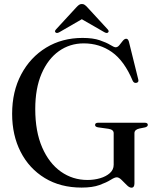

<svg xmlns="http://www.w3.org/2000/svg" viewBox="-20 -898 764 934"><path d="M634 -6Q634 15 619.5 15Q609 15 596.5 2.2Q584 -10.5 571.2 -23Q558.5 -35.5 548 -35.5Q538 -35.5 518.2 -23Q498.5 -10.5 464.2 2Q430 14.5 377 14.5Q274 14.5 198 -31.8Q122 -78 80.5 -159Q39 -240 39 -344Q39 -453 83.2 -536.2Q127.5 -619.5 204.8 -666.5Q282 -713.5 381.5 -713.5Q432.5 -713.5 465.2 -702.2Q498 -691 516.5 -679.5Q535 -668 542.5 -668Q552.5 -668 560.8 -678.5Q569 -689 577.2 -699.2Q585.5 -709.5 594 -709.5Q603 -709.5 607 -695.5L652.5 -512Q656.5 -497.5 643.5 -495Q631.5 -492.5 625.5 -505Q584.5 -602.5 524.2 -644.8Q464 -687 387.5 -687Q319.5 -687 266.2 -649Q213 -611 182.2 -539.5Q151.5 -468 151.5 -367.5Q151.5 -258.5 185 -181.2Q218.5 -104 276 -63.2Q333.5 -22.5 405.5 -22.5Q438 -22.5 467 -31Q496 -39.5 514.5 -56Q533 -72.5 533 -96.5V-250Q533 -267.5 507.5 -271.5L457 -278.5Q442.5 -281 442.5 -290Q442.5 -301 458 -301H683.5Q699 -301 699 -290.5Q699 -282.5 686.5 -278.5L657 -272.5Q634 -267 634 -250ZM505 -739.5Q499 -735 487.5 -741.5L378 -804.5L269 -741.5Q257.5 -735 251 -739.5Q243.5 -745.5 252.5 -755L351.5 -862.5Q358.5 -870 364.2 -874.2Q370 -878.5 378.5 -878.5Q386.5 -878.5 392.2 -874.2Q398 -870 405 -862.5L504 -755Q512.5 -745.5 505 -739.5Z"/></svg>

Font: Fraunces 72pt
Style: Regular
Weight: 400
Version: Version 1.000;[0bf87f6ff]